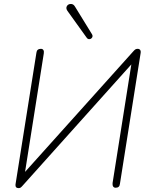

<svg xmlns="http://www.w3.org/2000/svg" viewBox="-20 -963 772 991"><path d="M60 -11 168 -691Q169 -701 175 -706Q181 -711 191 -711Q200 -711 204 -704.5Q208 -698 206 -687L104 -42H79L668 -698Q675 -706 679.5 -708.5Q684 -711 691 -711Q696 -711 700 -708.5Q704 -706 705.5 -701Q707 -696 706 -690L599 -14Q598 -4 592.5 1Q587 6 577 6Q568 6 564 -0.5Q560 -7 561 -18L663 -663H687L97 -5Q90 3 86 5.5Q82 8 76 8Q67 8 63 3Q59 -2 60 -11ZM367 -929 455 -786Q460 -777 455.5 -769.5Q451 -762 442 -761Q433 -760 427 -769L328 -907Q319 -920 325 -931Q331 -942 345 -942.5Q359 -943 367 -929Z"/></svg>

Font: SN Pro Thin
Style: Italic
Weight: 200
Italic angle: -9°
Designer: Tobias Whetton
Foundry: Supernotes
Version: Version 1.003;Glyphs 3.3 (3324)